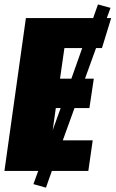

<svg xmlns="http://www.w3.org/2000/svg" viewBox="-30 -778 526 874"><path d="M434.1 -559.1H407.2L356.9 -419.9H397L377 -286.1H309.1L255.9 -139.2H392.1L372.1 0H206.1L179.2 76.2L122.1 60.1L144 0H-9.8L87.9 -695.8H394L416 -757.8L473.1 -742.2L456.1 -695.8H476.1ZM294.9 -419.9 344.2 -559.1H263.2L243.2 -419.9ZM210 -186 246.1 -286.1H224.1Z"/></svg>

Font: Fira Sans Compressed Heavy
Style: Italic
Weight: 900
Width: 3
Italic angle: -8°
Designer: Carrois Corporate & Edenspiekermann AG
Foundry: Carrois Corporate GbR & Edenspiekermann AG
Version: Version 4.203;PS 004.203;hotconv 1.0.88;makeotf.lib2.5.64775